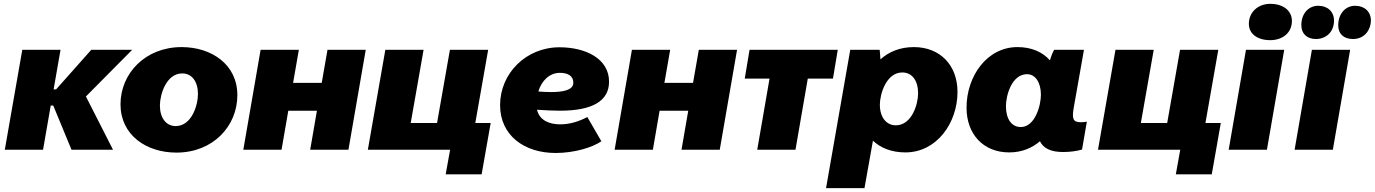

<svg xmlns="http://www.w3.org/2000/svg" viewBox="-20 -779 7153 999"><path d="M5 0H204L244 -230H257L352 0H568L427 -277L668 -520H455L272 -314H259L295 -520H96Z M898 15C1088 15 1215 -122 1215 -284C1215 -445 1079 -534 925 -534C736 -534 607 -397 607 -236C607 -78 739 15 898 15ZM894 -123C844 -123 812 -166 812 -230C812 -287 845 -397 928 -397C979 -397 1010 -354 1010 -290C1010 -231 977 -123 894 -123Z M1684 -520 1654 -348H1505L1535 -520H1336L1246 0H1445L1480 -203H1629L1594 0H1793L1883 -520Z M2533 -139H2453L2520 -520H2321L2254 -139H2117L2184 -520H1985L1894 0H2322L2299 128H2486Z M2871 17C2969 17 3063 -12 3109 -44L3036 -170C2996 -149 2948 -132 2895 -132C2836 -132 2787 -154 2774 -208C2818 -205 2858 -203 2894 -203C3063 -203 3149 -254 3149 -354C3149 -474 3027 -533 2891 -533C2717 -533 2582 -397 2582 -232C2582 -75 2707 17 2871 17ZM2781 -303C2798 -359 2839 -400 2893 -400C2931 -400 2963 -387 2963 -348C2963 -310 2909 -300 2848 -300C2826 -300 2803 -301 2781 -303Z M3616 -520 3586 -348H3437L3467 -520H3268L3178 0H3377L3412 -203H3561L3526 0H3725L3815 -520Z M3855 -370H3984L3920 0H4119L4183 -370H4314L4339 -520H3880Z M4278 200H4478L4522 -47C4562 -9 4619 14 4691 14C4853 14 4962 -138 4962 -301C4962 -440 4871 -534 4735 -534C4662 -534 4604 -509 4561 -470C4560 -490 4558 -510 4557 -520H4404ZM4641 -127C4591 -127 4558 -170 4558 -234C4558 -289 4591 -402 4675 -402C4726 -402 4757 -359 4757 -294C4757 -236 4724 -127 4641 -127Z M5512 12C5547 12 5584 7 5610 -1L5635 -146C5625 -144 5615 -143 5603 -143C5562 -143 5557 -162 5567 -220L5620 -520H5465C5457 -507 5449 -486 5443 -465C5405 -508 5348 -534 5274 -534C5115 -534 5009 -382 5009 -219C5009 -80 5097 14 5231 14C5297 14 5350 -9 5391 -44C5409 -7 5448 12 5512 12ZM5324 -393C5367 -393 5396 -350 5396 -286C5396 -231 5366 -118 5291 -118C5243 -118 5214 -161 5214 -226C5214 -284 5245 -393 5324 -393Z M6332 -139H6252L6319 -520H6120L6053 -139H5916L5983 -520H5784L5693 0H6121L6098 128H6285Z M6373 0H6572L6662 -520H6463ZM6589 -570C6653 -570 6702 -608 6702 -670C6702 -721 6660 -759 6589 -759C6526 -759 6478 -716 6478 -655C6478 -604 6521 -570 6589 -570Z M6716 0H6915L7005 -520H6806ZM7020 -576C7083 -576 7113 -628 7113 -672C7113 -718 7080 -749 7031 -749C6981 -749 6943 -708 6943 -647C6943 -603 6971 -576 7020 -576ZM6827 -576C6877 -576 6921 -610 6921 -672C6921 -718 6888 -749 6839 -749C6789 -749 6751 -709 6751 -648C6751 -604 6780 -576 6827 -576Z"/></svg>

Font: Fixel Display 20240404 Black
Style: Italic
Weight: 900
Italic angle: -10°
Designer: AlfaBravo + MacPaw
Foundry: Kyrylo Tkachov, Marchela Mozhyna, Serhii Makarenko, Maria Weinstein, Zakhar Kryvoshyya
Version: Version 1.211;Glyphs 3.2 (3225)